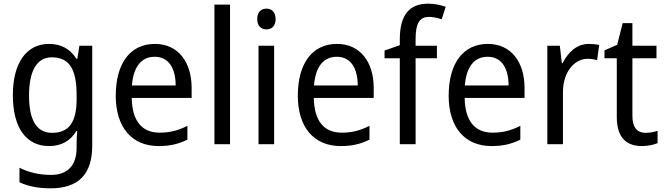

<svg xmlns="http://www.w3.org/2000/svg" viewBox="-20 -785 3618 1045"><path d="M247 -546C124 -546 50 -443 50 -267C50 -89 123 10 247 10C313 10 362 -17 396 -72H400C398 -53 397 -18 397 0V19C397 117 346 167 258 167C194 167 135 153 86 128V207C133 229 188 240 255 240C411 240 482 159 482 8V-536H412L401 -465H396C360 -521 310 -546 247 -546ZM261 -473C355 -473 397 -413 397 -268V-246C397 -119 355 -62 263 -62C180 -62 138 -130 138 -266C138 -399 181 -473 261 -473Z M823 -546C691 -546 610 -443 610 -264C610 -94 696 10 843 10C906 10 951 -1 1000 -25V-100C950 -75 906 -63 849 -63C752 -63 699 -127 697 -252H1023V-306C1023 -447 950 -546 823 -546ZM822 -476C901 -476 936 -409 936 -320H698C706 -421 749 -476 822 -476Z M1232 0V-760H1147V0Z M1431 -738C1401 -738 1380 -720 1380 -681C1380 -644 1401 -625 1431 -625C1459 -625 1480 -644 1480 -681C1480 -719 1459 -738 1431 -738ZM1472 -536H1387V0H1472Z M1814 -546C1682 -546 1601 -443 1601 -264C1601 -94 1687 10 1834 10C1897 10 1942 -1 1991 -25V-100C1941 -75 1897 -63 1840 -63C1743 -63 1690 -127 1688 -252H2014V-306C2014 -447 1941 -546 1814 -546ZM1813 -476C1892 -476 1927 -409 1927 -320H1689C1697 -421 1740 -476 1813 -476Z M2358 -468V-536H2242V-572C2242 -659 2264 -693 2315 -693C2339 -693 2364 -687 2384 -680L2406 -748C2380 -757 2348 -765 2311 -765C2207 -765 2156 -703 2156 -570V-539L2073 -510V-468H2156V0H2242V-468Z M2635 -546C2503 -546 2422 -443 2422 -264C2422 -94 2508 10 2655 10C2718 10 2763 -1 2812 -25V-100C2762 -75 2718 -63 2661 -63C2564 -63 2511 -127 2509 -252H2835V-306C2835 -447 2762 -546 2635 -546ZM2634 -476C2713 -476 2748 -409 2748 -320H2510C2518 -421 2561 -476 2634 -476Z M3184 -546C3120 -546 3072 -501 3042 -441H3038L3027 -536H2959V0H3044V-284C3044 -391 3105 -465 3178 -465C3195 -465 3215 -462 3230 -458L3241 -540C3224 -544 3203 -546 3184 -546Z M3493 -62C3448 -62 3422 -92 3422 -153V-468H3553V-536H3422V-659H3369L3339 -541L3270 -511V-468H3337V-148C3337 -30 3395 10 3474 10C3505 10 3539 3 3559 -6V-73C3542 -67 3516 -62 3493 -62Z"/></svg>

Font: Noto Sans Sinhala SemiCondensed
Style: Regular
Weight: 400
Width: 4
Designer: Jelle Bosma - Monotype Design Team
Foundry: Monotype Imaging Inc.
Version: Version 2.006